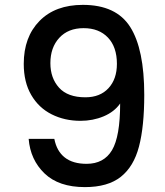

<svg xmlns="http://www.w3.org/2000/svg" viewBox="-20 -766 675 785"><path d="M77.1 -504.9Q77.1 -614.7 141.6 -680.4Q206.1 -746.1 318.8 -746.1Q455.1 -746.1 512.5 -655.5Q569.8 -564.9 569.8 -377.9Q569.8 -249 548.3 -167Q526.9 -85 473.9 -43Q420.9 -1 327.1 -1Q220.2 -1 162.1 -56.9Q104 -112.8 97.2 -198.2H202.1Q211.9 -147.9 244.9 -122.1Q277.8 -96.2 334 -96.2Q404.8 -96.2 438 -152.1Q471.2 -208 471.2 -342.8Q447.3 -308.6 403.6 -290.3Q359.9 -272 309.1 -272Q244.1 -272 191.2 -298.6Q138.2 -325.2 107.7 -377.7Q77.1 -430.2 77.1 -504.9ZM186 -507.8Q186 -446.8 221.4 -407.5Q256.8 -368.2 329.1 -368.2Q389.2 -368.2 423.6 -405.5Q458 -442.9 458 -504.9Q458 -573.7 421.4 -612.3Q384.8 -650.9 321.8 -650.9Q258.8 -650.9 222.4 -611.3Q186 -571.8 186 -507.8Z"/></svg>

Font: Poppins Medium
Style: Regular
Weight: 500
Designer: Ninad Kale (Devanagari), Jonny Pinhorn (Latin)
Foundry: Indian Type Foundry
Version: 4.004